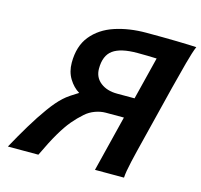

<svg xmlns="http://www.w3.org/2000/svg" viewBox="-103 -823 982 936"><g transform="rotate(15 388.0 -355.0)"><path d="M524.4 -282.7H433.1Q406.7 -282.7 379.6 -272.7Q352.5 -262.7 331.5 -244.1Q303.7 -219.7 279.8 -191.2Q255.9 -162.6 229.5 -117.9Q203.1 -73.2 168.5 0H14.6Q47.4 -60.1 81.8 -117.2Q116.2 -174.3 149.7 -220.5Q183.1 -266.6 211.9 -292.5Q223.6 -303.7 245.6 -318.6Q267.6 -333.5 282.7 -342.3Q252 -360.8 230.7 -395.5Q209.5 -430.2 209.5 -475.6Q209.5 -559.6 251.7 -611.3Q293.9 -663.1 365.2 -686.8Q436.5 -710.4 523.4 -710.4Q609.4 -710.4 676.5 -709Q743.7 -707.5 776.4 -705.6Q764.2 -676.8 747.8 -615.7Q731.4 -554.7 713.4 -483.4L645.5 -210.4Q627.4 -139.2 614.7 -84Q602.1 -28.8 600.6 0H454.1ZM550.3 -386.7 604 -602.1Q584.5 -603 558.6 -603.5Q532.7 -604 506.8 -604Q422.4 -604 383.8 -575.9Q345.2 -547.9 345.2 -481.9Q345.2 -438 377.9 -412.4Q410.6 -386.7 462.4 -386.7Z"/></g></svg>

Font: Andika
Style: Bold Italic
Weight: 700
Italic angle: -14°
Designer: Victor Gaultney, Annie Olsen, Julie Remington, Don Collingsworth, Eric Hays, Becca Hirsbrunner
Foundry: SIL International
Version: Version 6.101